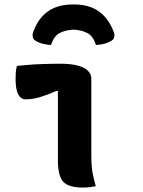

<svg xmlns="http://www.w3.org/2000/svg" viewBox="-20 -836 640 862"><path d="M240 -116Q240 -139 240 -169.5Q240 -200 240 -233.5Q240 -267 240 -301.5Q240 -336 240 -368.5Q240 -401 240 -428H234Q213 -419 194.5 -412Q176 -405 159.5 -400Q143 -395 127 -392.5Q111 -390 94 -390Q74 -390 62 -412Q50 -434 50 -481Q50 -498 51 -512Q52 -526 56 -540Q78 -542 97.5 -544Q117 -546 136 -547Q155 -548 173.5 -548.5Q192 -549 211 -549.5Q230 -550 250 -550Q300 -550 331 -541Q362 -532 376 -517Q390 -502 390 -484Q390 -434 390 -387Q390 -340 390 -296.5Q390 -253 390 -213.5Q390 -174 390 -139Q390 -112 391.5 -91.5Q393 -71 397.5 -50Q402 -29 410 0Q395 3 381.5 4.5Q368 6 352 6Q288 6 264 -20Q240 -46 240 -116ZM310 -703Q273 -701 247.5 -687.5Q222 -674 209 -634Q190 -635 172 -639.5Q154 -644 138 -654Q129 -660 127 -670.5Q125 -681 129 -692Q143 -732 167.5 -760Q192 -788 226.5 -802Q261 -816 306 -816H314Q358 -816 392.5 -802Q427 -788 451.5 -760Q476 -732 491 -692Q495 -681 493 -670.5Q491 -660 482 -654Q466 -644 448 -639.5Q430 -635 411 -634Q398 -674 372.5 -687.5Q347 -701 310 -703Z"/></svg>

Font: Recursive Monospace Casual ExtraBold
Style: Regular
Weight: 800
Version: Version 1.047